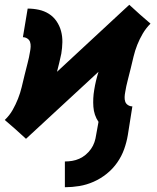

<svg xmlns="http://www.w3.org/2000/svg" viewBox="-38 -566 658 805"><path d="M234 219V111Q249 111 264.5 108.5Q280 106 294.5 99.5Q309 93 321.5 82.5Q334 72 343.5 58.5Q353 45 358 30Q363 15 365 0L375 -55Q356 -83 353.5 -118.5Q351 -154 357 -189Q360 -208 364.5 -227Q369 -246 375 -265L71 16L27 -24L-18 -63Q2 -82 15 -105Q28 -128 37.5 -152Q47 -176 53 -201Q59 -226 65 -251Q71 -276 77.5 -300.5Q84 -325 88 -350Q90 -360 90.5 -370.5Q91 -381 88 -390Q85 -399 76.5 -404.5Q68 -410 58 -410L78 -530Q102 -530 125 -525Q148 -520 167 -508Q186 -496 199 -477Q212 -458 218 -435.5Q224 -413 223.5 -389Q223 -365 219 -341Q215 -322 210.5 -303Q206 -284 201 -265L504 -546L548 -506L593 -467Q574 -448 560.5 -425Q547 -402 537.5 -378Q528 -354 522 -329Q516 -304 510 -279Q504 -254 497.5 -229.5Q491 -205 487 -180Q485 -170 484.5 -159.5Q484 -149 487 -140Q490 -131 498.5 -125.5Q507 -120 517 -120L498 0Q493 30 482.5 59.5Q472 89 453.5 115.5Q435 142 409.5 162.5Q384 183 354.5 196Q325 209 294.5 214Q264 219 234 219Z"/></svg>

Font: Iosevka Curly Heavy Extended
Style: Italic
Weight: 900
Width: 7
Italic angle: -9°
Monospace: yes
Designer: Belleve Invis
Foundry: Belleve Invis
Version: Version 11.1.0; ttfautohint (v1.8.3)